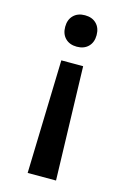

<svg xmlns="http://www.w3.org/2000/svg" viewBox="-115 -585 561 850"><g transform="rotate(15 166.0 -160.0)"><path d="M116 -310H216L231 210H101ZM166 -530Q199 -530 218.5 -510.5Q238 -491 238 -458Q238 -425 218.5 -405.5Q199 -386 166 -386Q133 -386 113.5 -405.5Q94 -425 94 -458Q94 -491 113.5 -510.5Q133 -530 166 -530Z"/></g></svg>

Font: M PLUS 2 Medium
Style: Regular
Weight: 500
Designer: Coji Morishita
Foundry: UNDERFOREST DESIGN
Version: Version 1.001